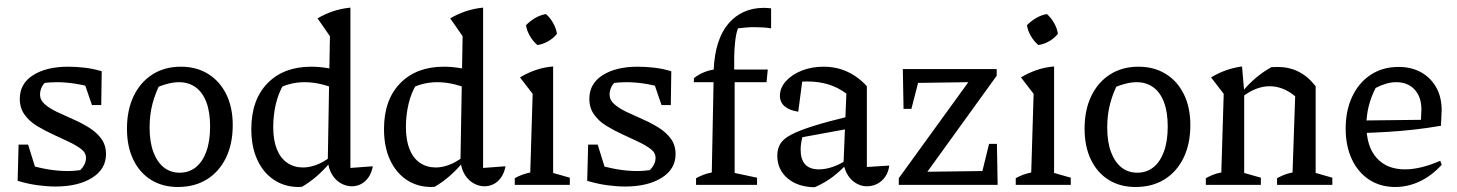

<svg xmlns="http://www.w3.org/2000/svg" viewBox="-20 -776 6118 806"><path d="M213 7Q178 7 137.5 1.5Q97 -4 54 -17L90 -87Q136 -73 179 -65.5Q222 -58 264 -58Q280 -58 295.5 -59.5Q311 -61 327 -63L293 -45Q313 -55 327 -73.5Q341 -92 341 -113Q341 -135 320.5 -150.5Q300 -166 268.5 -181Q237 -196 202 -212Q167 -228 135 -247.5Q103 -267 83 -295Q63 -323 63 -361Q63 -425 119 -460.5Q175 -496 266 -496Q298 -496 334 -492Q370 -488 407 -477L382 -404Q338 -418 297 -424.5Q256 -431 219 -431Q204 -431 189 -430Q174 -429 157 -427L185 -440Q165 -430 156.5 -413Q148 -396 148 -379Q148 -356 168 -338.5Q188 -321 219.5 -306Q251 -291 286.5 -275.5Q322 -260 353.5 -240.5Q385 -221 405 -194Q425 -167 425 -129Q425 -66 366.5 -29.5Q308 7 213 7ZM54 -17 58 -169H98L145 -18ZM366 -335 317 -478 407 -477 405 -335Z M727 9Q662 9 614 -21Q566 -51 539.5 -106Q513 -161 513 -236Q513 -314 541 -372.5Q569 -431 620 -463.5Q671 -496 739 -496Q805 -496 854 -465.5Q903 -435 930 -380Q957 -325 957 -251Q957 -172 928.5 -113.5Q900 -55 848.5 -23Q797 9 727 9ZM734 -51Q773 -51 801.5 -73.5Q830 -96 846 -139.5Q862 -183 862 -245Q862 -305 846.5 -346.5Q831 -388 801.5 -409.5Q772 -431 731 -431Q705 -431 673.5 -421.5Q642 -412 602 -393L655 -430Q632 -386 620 -340Q608 -294 608 -241Q608 -180 624 -137.5Q640 -95 668 -73Q696 -51 734 -51Z M1234 9Q1175 9 1130 -21Q1085 -51 1060 -105.5Q1035 -160 1035 -234Q1035 -357 1103 -426.5Q1171 -496 1286 -496Q1318 -496 1353 -490.5Q1388 -485 1425 -473L1411 -393Q1331 -431 1259 -431Q1225 -431 1194 -422.5Q1163 -414 1133 -397L1171 -422Q1149 -386 1138 -339.5Q1127 -293 1127 -242Q1127 -187 1142.5 -149Q1158 -111 1186.5 -92Q1215 -73 1252 -73Q1278 -73 1306 -83Q1334 -93 1364 -115V-92Q1340 -63 1311 -37.5Q1282 -12 1248 8Q1245 8 1241.5 8.5Q1238 9 1234 9ZM1457 6Q1434 6 1412 -6Q1390 -18 1375 -41.5Q1360 -65 1356 -100L1365 -624L1313 -699Q1344 -717 1377.5 -728.5Q1411 -740 1451 -744V-71L1545 -78Q1540 -50 1526.5 -31Q1513 -12 1495 -3Q1477 6 1457 6ZM1397 -755 1396 -756H1397Z M1791 9Q1732 9 1687 -21Q1642 -51 1617 -105.5Q1592 -160 1592 -234Q1592 -357 1660 -426.5Q1728 -496 1843 -496Q1875 -496 1910 -490.5Q1945 -485 1982 -473L1968 -393Q1888 -431 1816 -431Q1782 -431 1751 -422.5Q1720 -414 1690 -397L1728 -422Q1706 -386 1695 -339.5Q1684 -293 1684 -242Q1684 -187 1699.5 -149Q1715 -111 1743.5 -92Q1772 -73 1809 -73Q1835 -73 1863 -83Q1891 -93 1921 -115V-92Q1897 -63 1868 -37.5Q1839 -12 1805 8Q1802 8 1798.5 8.5Q1795 9 1791 9ZM2014 6Q1991 6 1969 -6Q1947 -18 1932 -41.5Q1917 -65 1913 -100L1922 -624L1870 -699Q1901 -717 1934.5 -728.5Q1968 -740 2008 -744V-71L2102 -78Q2097 -50 2083.5 -31Q2070 -12 2052 -3Q2034 6 2014 6ZM1954 -755 1953 -756H1954Z M2141 0V-28Q2155 -36 2171 -42Q2187 -48 2206 -52L2216 -382L2163 -451Q2194 -470 2229 -482Q2264 -494 2302 -497V-50L2372 -30V0ZM2272 -717Q2290 -701 2302.5 -678.5Q2315 -656 2318 -634Q2304 -616 2281.5 -603Q2259 -590 2236 -587Q2218 -602 2205 -624Q2192 -646 2188 -670Q2204 -687 2226 -700Q2248 -713 2272 -717Z M2604 7Q2569 7 2528.5 1.5Q2488 -4 2445 -17L2481 -87Q2527 -73 2570 -65.5Q2613 -58 2655 -58Q2671 -58 2686.5 -59.5Q2702 -61 2718 -63L2684 -45Q2704 -55 2718 -73.5Q2732 -92 2732 -113Q2732 -135 2711.5 -150.5Q2691 -166 2659.5 -181Q2628 -196 2593 -212Q2558 -228 2526 -247.5Q2494 -267 2474 -295Q2454 -323 2454 -361Q2454 -425 2510 -460.5Q2566 -496 2657 -496Q2689 -496 2725 -492Q2761 -488 2798 -477L2773 -404Q2729 -418 2688 -424.5Q2647 -431 2610 -431Q2595 -431 2580 -430Q2565 -429 2548 -427L2576 -440Q2556 -430 2547.5 -413Q2539 -396 2539 -379Q2539 -356 2559 -338.5Q2579 -321 2610.5 -306Q2642 -291 2677.5 -275.5Q2713 -260 2744.5 -240.5Q2776 -221 2796 -194Q2816 -167 2816 -129Q2816 -66 2757.5 -29.5Q2699 7 2604 7ZM2445 -17 2449 -169H2489L2536 -18ZM2757 -335 2708 -478 2798 -477 2796 -335Z M2893 -431V-448Q2911 -462 2931.5 -471Q2952 -480 2976 -484Q2979 -548 2994.5 -596Q3010 -644 3037.5 -676.5Q3065 -709 3102.5 -726Q3140 -743 3186 -743Q3193 -743 3201 -742.5Q3209 -742 3217 -741V-657Q3199 -660 3180.5 -661Q3162 -662 3144 -662Q3128 -662 3111.5 -660.5Q3095 -659 3078 -657Q3069 -635 3065 -590Q3061 -545 3062 -484H3203L3198 -431ZM3064 -459V-50L3158 -30V0H2902V-28Q2915 -35 2931 -41.5Q2947 -48 2968 -52L2976 -459Z M3619 6Q3587 6 3559.5 -17Q3532 -40 3521 -87L3533 -383Q3466 -434 3369 -434Q3350 -434 3332 -432Q3314 -430 3298 -426L3350 -452L3331 -307Q3293 -313 3273.5 -330Q3254 -347 3254 -374Q3254 -407 3279 -435Q3304 -463 3345.5 -479.5Q3387 -496 3437 -496Q3492 -496 3538 -474.5Q3584 -453 3619 -414V-75L3713 -81Q3710 -54 3696 -34Q3682 -14 3662 -4Q3642 6 3619 6ZM3400 10Q3329 9 3286 -27.5Q3243 -64 3243 -123Q3243 -151 3255.5 -172Q3268 -193 3301 -210.5Q3334 -228 3394.5 -247Q3455 -266 3550 -289V-237L3321 -195L3351 -209Q3346 -194 3343.5 -178Q3341 -162 3341 -148Q3341 -107 3360 -86Q3379 -65 3418 -65Q3445 -65 3476 -75.5Q3507 -86 3541 -109V-94Q3511 -61 3477.5 -35Q3444 -9 3400 10Z M3753 0V-28L4045 -431L3834 -428L3806 -319H3773L3770 -486H4164V-458L3873 -55L4104 -58L4132 -172H4165L4168 0Z M4244 0V-28Q4258 -36 4274 -42Q4290 -48 4309 -52L4319 -382L4266 -451Q4297 -470 4332 -482Q4367 -494 4405 -497V-50L4475 -30V0ZM4375 -717Q4393 -701 4405.5 -678.5Q4418 -656 4421 -634Q4407 -616 4384.5 -603Q4362 -590 4339 -587Q4321 -602 4308 -624Q4295 -646 4291 -670Q4307 -687 4329 -700Q4351 -713 4375 -717Z M4747 9Q4682 9 4634 -21Q4586 -51 4559.5 -106Q4533 -161 4533 -236Q4533 -314 4561 -372.5Q4589 -431 4640 -463.5Q4691 -496 4759 -496Q4825 -496 4874 -465.5Q4923 -435 4950 -380Q4977 -325 4977 -251Q4977 -172 4948.5 -113.5Q4920 -55 4868.5 -23Q4817 9 4747 9ZM4754 -51Q4793 -51 4821.5 -73.5Q4850 -96 4866 -139.5Q4882 -183 4882 -245Q4882 -305 4866.5 -346.5Q4851 -388 4821.5 -409.5Q4792 -431 4751 -431Q4725 -431 4693.5 -421.5Q4662 -412 4622 -393L4675 -430Q4652 -386 4640 -340Q4628 -294 4628 -241Q4628 -180 4644 -137.5Q4660 -95 4688 -73Q4716 -51 4754 -51Z M5042 0V-28Q5055 -35 5070 -41.5Q5085 -48 5107 -52L5117 -382L5064 -451Q5125 -488 5194 -497L5203 -391V-50L5273 -30V0ZM5341 0V-28Q5354 -35 5369.5 -41.5Q5385 -48 5406 -52L5417 -372L5503 -414V-50L5573 -30V0ZM5196 -370 5194 -390Q5222 -424 5252.5 -449.5Q5283 -475 5317 -494Q5324 -494 5330.5 -494.5Q5337 -495 5343 -495Q5391 -495 5430.5 -475.5Q5470 -456 5503 -414L5417 -372Q5366 -414 5310 -414Q5253 -414 5196 -370Z M5837 9Q5775 9 5728 -21.5Q5681 -52 5655 -107.5Q5629 -163 5629 -236Q5629 -312 5656.5 -370.5Q5684 -429 5734 -462Q5784 -495 5851 -495Q5906 -495 5946.5 -472Q5987 -449 6009.5 -408.5Q6032 -368 6032 -313L6029 -248Q5970 -238 5916.5 -232Q5863 -226 5807 -222.5Q5751 -219 5683 -217L5684 -270L5945 -273L5947 -316Q5947 -369 5918.5 -400Q5890 -431 5841 -431Q5820 -431 5798 -424.5Q5776 -418 5755 -407Q5736 -371 5726 -331Q5716 -291 5716 -251Q5716 -161 5759 -113Q5802 -65 5878 -65Q5943 -65 6026 -101L6032 -84Q5990 -38 5940 -14.5Q5890 9 5837 9Z"/></svg>

Font: Piazzolla 24pt Medium
Style: Regular
Weight: 500
Designer: Juan Pablo del Peral
Foundry: Huerta Tipografica
Version: Version 2.005